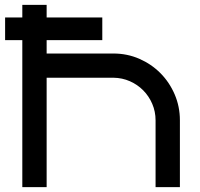

<svg xmlns="http://www.w3.org/2000/svg" viewBox="-20 -770 823 790"><path d="M720.2 0H620.1V-274.9Q620.1 -311 606.4 -342.8Q592.8 -374.5 569.3 -398.2Q545.9 -421.9 514.4 -435.8Q482.9 -449.7 446.8 -450.2H171.9V0H71.8V-605H1V-698.2H71.8V-750H171.9V-698.2H400.9V-605H171.9V-549.8H446.8Q503.4 -549.8 553.2 -528.1Q603 -506.3 640.1 -469Q677.2 -431.6 698.7 -381.6Q720.2 -331.5 720.2 -274.9Z"/></svg>

Font: Bruno Ace
Style: Regular
Weight: 400
Designer: Astigmatic (AOETI)
Foundry: Astigmatic (AOETI)
Version: Version 1.000